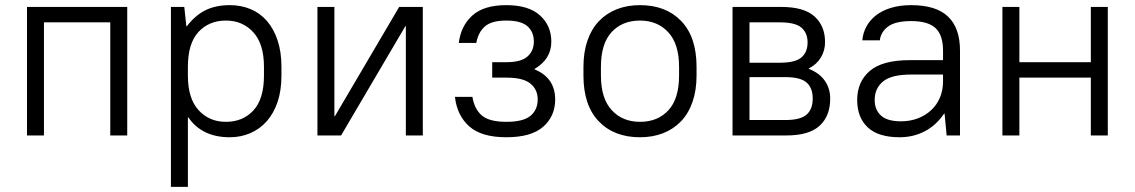

<svg xmlns="http://www.w3.org/2000/svg" viewBox="-20 -527 4415 747"><path d="M85 -500H475V0H409V-440H151V0H85Z M645 -500H697L705 -425H707Q740 -468 780 -487.5Q820 -507 874 -507Q918 -507 955 -491.5Q992 -476 1018.5 -445.5Q1045 -415 1060 -370Q1075 -325 1075 -267V-233Q1075 -175 1060 -130.5Q1045 -86 1018 -55.5Q991 -25 954 -9Q917 7 874 7Q766 7 713 -70H711V200H645ZM859 -53Q925 -53 966 -97.5Q1007 -142 1007 -233V-267Q1007 -356 965.5 -401.5Q924 -447 859 -447Q793 -447 752 -402.5Q711 -358 711 -267V-233Q711 -144 752.5 -98.5Q794 -53 859 -53Z M1215 -500H1281V-75H1283L1533 -500H1625V0H1559V-425H1557L1307 0H1215Z M1950 7Q1853 7 1805.5 -35.5Q1758 -78 1750 -150H1818Q1826 -102 1855 -77.5Q1884 -53 1950 -53Q2016 -53 2044 -76.5Q2072 -100 2072 -140Q2072 -178 2044 -201.5Q2016 -225 1950 -225H1895V-285H1950Q2007 -285 2032 -307Q2057 -329 2057 -365Q2057 -403 2032 -425Q2007 -447 1950 -447Q1893 -447 1867 -424.5Q1841 -402 1833 -360H1765Q1773 -426 1817.5 -466.5Q1862 -507 1950 -507Q2037 -507 2081 -467Q2125 -427 2125 -365Q2125 -297 2060 -259V-257Q2140 -224 2140 -140Q2140 -75 2093.5 -34Q2047 7 1950 7Z M2470 7Q2369 7 2309.5 -55Q2250 -117 2250 -233V-267Q2250 -324 2265.5 -369Q2281 -414 2310 -444.5Q2339 -475 2379.5 -491Q2420 -507 2470 -507Q2571 -507 2630.5 -445Q2690 -383 2690 -267V-233Q2690 -176 2674.5 -131Q2659 -86 2630 -55.5Q2601 -25 2560.5 -9Q2520 7 2470 7ZM2470 -53Q2539 -53 2580.5 -98Q2622 -143 2622 -233V-267Q2622 -356 2580 -401.5Q2538 -447 2470 -447Q2401 -447 2359.5 -402Q2318 -357 2318 -267V-233Q2318 -144 2360 -98.5Q2402 -53 2470 -53Z M2830 -500H3020Q3108 -500 3149 -463Q3190 -426 3190 -363Q3190 -330 3173.5 -303Q3157 -276 3127 -261V-259Q3168 -243 3189 -213Q3210 -183 3210 -143Q3210 -76 3169 -38Q3128 0 3040 0H2830ZM3122 -362Q3122 -399 3098 -419.5Q3074 -440 3015 -440H2896V-283H3015Q3074 -283 3098 -303.5Q3122 -324 3122 -362ZM3142 -144Q3142 -185 3118 -206Q3094 -227 3035 -227H2896V-60H3035Q3094 -60 3118 -81Q3142 -102 3142 -144Z M3480 7Q3397 7 3356 -31.5Q3315 -70 3315 -138Q3315 -209 3364 -251Q3413 -293 3520 -293H3649V-330Q3649 -390 3620 -417.5Q3591 -445 3525 -445Q3464 -445 3435.5 -424Q3407 -403 3403 -370H3335Q3337 -397 3350 -422Q3363 -447 3386.5 -466Q3410 -485 3445 -496Q3480 -507 3525 -507Q3622 -507 3668.5 -462.5Q3715 -418 3715 -330V0H3663L3655 -85H3653Q3623 -40 3578.5 -16.5Q3534 7 3480 7ZM3485 -55Q3521 -55 3551 -66.5Q3581 -78 3603 -98.5Q3625 -119 3637 -147.5Q3649 -176 3649 -210V-237H3525Q3448 -237 3415.5 -210Q3383 -183 3383 -138Q3383 -100 3407.5 -77.5Q3432 -55 3485 -55Z M3880 -500H3946V-285H4224V-500H4290V0H4224V-225H3946V0H3880Z"/></svg>

Font: PT Root UI
Style: Regular
Weight: 400
Designer: Vitaly Kuzmin
Foundry: ParaType Ltd.
Version: Version 2.001G